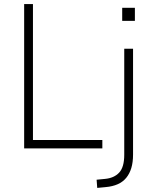

<svg xmlns="http://www.w3.org/2000/svg" viewBox="-20 -725 751 938"><path d="M98 0V-705H141V-41H480V0ZM577 -623V-687H639V-623ZM455 193 452 153 493 149Q537 145 562 118.5Q587 92 587 31V-487H630V30Q630 68 621.5 96Q613 124 596.5 144Q580 164 555 175Q530 186 497 189Z"/></svg>

Font: Nunito Sans 10pt SemiCondensed ExtraLight
Style: Regular
Weight: 250
Width: 4
Designer: Vernon Adams
Foundry: Vernon Adams
Version: Version 3.101;gftools[0.9.27]